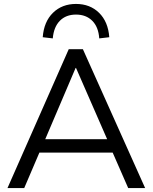

<svg xmlns="http://www.w3.org/2000/svg" viewBox="-20 -955 775 975"><path d="M18 0 329 -705H401L717 0H631L543 -201L580 -180H149L189 -201L103 0ZM364 -610 202 -230 178 -248H550L532 -230L366 -610ZM248 -760 197 -766Q203 -845 249 -890Q295 -935 366 -935Q437 -935 483 -890Q529 -845 535 -766L484 -760Q480 -818 448.5 -849.5Q417 -881 366 -881Q315 -881 284 -849.5Q253 -818 248 -760Z"/></svg>

Font: Mulish ExtraLight
Style: Regular
Weight: 400
Version: Version 3.603